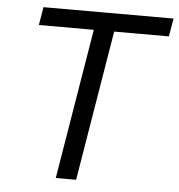

<svg xmlns="http://www.w3.org/2000/svg" viewBox="-52 -777 768 826"><g transform="rotate(5 332.0 -364.0)"><path d="M89.4 -649.4 102.5 -727.5H664.1L650.9 -649.4H414.6L307.1 0H219.2L326.7 -649.4Z"/></g></svg>

Font: Inter Display
Style: Italic
Weight: 400
Italic angle: -9.39999°
Designer: Rasmus Andersson
Foundry: rsms
Version: Version 4.000;git-a52131595